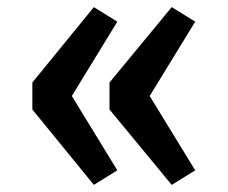

<svg xmlns="http://www.w3.org/2000/svg" viewBox="-20 -561 640 540"><path d="M244 -41 71 -253V-329L244 -541L310 -500L182 -291L310 -82ZM463 -41 288 -253V-329L463 -541L529 -500L401 -291L529 -82Z"/></svg>

Font: Fira Mono Medium
Style: Regular
Weight: 500
Designer: Carrois Corporate & Edenspiekermann AG
Foundry: Carrois Corporate GbR & Edenspiekermann AG
Version: Version 3.206